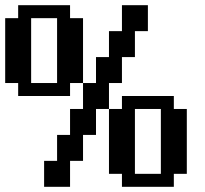

<svg xmlns="http://www.w3.org/2000/svg" viewBox="-20 -720 790 740"><path d="M500 -50V-300H600V-50ZM100 -400V-650H200V-400ZM250 -650V-700H50V-650H0V-400H50V-350H250V-400H300V-300H250V-200H200V-100H150V0H250V-100H300V-200H350V-300H400V-50H450V0H650V-50H700V-300H650V-350H450V-300H400V-400H450V-500H500V-600H550V-700H450V-600H400V-500H350V-400H300V-650Z"/></svg>

Font: Analogue OS
Style: Regular
Weight: 400
Designer: AbFarid
Version: Version 1.000